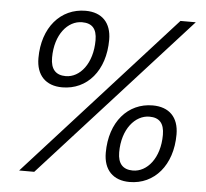

<svg xmlns="http://www.w3.org/2000/svg" viewBox="-52 -773 898 836"><g transform="rotate(5 397.0 -355.0)"><path d="M216 -377C325 -377 402 -466 402 -601C402 -675 361 -718 289 -718C180 -718 102 -629 102 -495C102 -420 144 -377 216 -377ZM61 0H127L771 -710H704ZM227 -427C184 -427 161 -451 161 -502C161 -604 216 -667 278 -667C321 -667 343 -645 343 -594C343 -492 289 -427 227 -427ZM544 8C652 8 730 -81 730 -216C730 -291 688 -333 616 -333C508 -333 430 -245 430 -110C430 -35 472 8 544 8ZM554 -43C511 -43 488 -67 488 -117C488 -219 544 -283 606 -283C649 -283 671 -260 671 -209C671 -107 616 -43 554 -43Z"/></g></svg>

Font: Geist Light
Style: Italic
Weight: 300
Italic angle: -12°
Designer: Basement.studio, Andrés Briganti, Mateo Zaragoza
Foundry: Basement.studio, Vercel, Andrés Briganti, Guido Ferreyra, Mateo Zaragoza
Version: Version 1.500